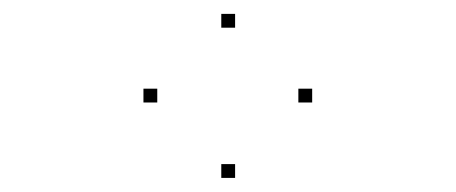

<svg xmlns="http://www.w3.org/2000/svg" viewBox="-20 -473 660 278"><path d="M432 -324.6V-344.6H412V-324.6ZM320.4 -432.9V-452.9H300.4V-432.9ZM207.7 -324.6V-344.6H187.7V-324.6ZM320.4 -215.4V-235.4H300.4V-215.4Z"/></svg>

Font: Monaspace Krypton Dots Var
Style: Regular
Weight: 400
Designer: Riley Cran and the Lettermatic Team
Version: Version 1.100 (Monaspace Krypton Dots)